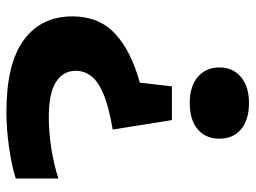

<svg xmlns="http://www.w3.org/2000/svg" viewBox="-119 -477 796 598"><g transform="rotate(90 279.0 -178.0)"><path d="M301 -555.5Q353 -555.5 382.5 -530.8Q412 -506 412 -463.5Q412 -421 383 -396Q354 -371 301 -371Q248 -371 219 -396.5Q190 -422 190 -463.5Q190 -505 219.5 -530.2Q249 -555.5 301 -555.5ZM354 -315.5 383.5 -131Q312 -119 272.2 -102Q232.5 -85 216.5 -63.5Q200.5 -42 200.5 -16Q200.5 23 235.2 45.5Q270 68 345.5 68Q391.5 68 441.8 60.2Q492 52.5 536 38V171Q494.5 184 437.8 192Q381 200 328 200Q178.5 200 104.8 146Q31 92 31 -5.5Q31 -87.5 84.2 -137.8Q137.5 -188 237.5 -215.5L249 -315.5Z"/></g></svg>

Font: Encode Sans Exp
Style: Bold
Weight: 700
Width: 7
Designer: Multiple Designers
Foundry: Impallari Type
Version: Version 3.002; ttfautohint (v1.8.3) -l 8 -r 50 -G 200 -x 14 